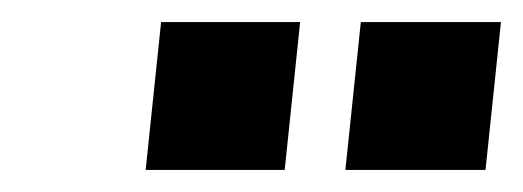

<svg xmlns="http://www.w3.org/2000/svg" viewBox="-20 -685 474 174"><path d="M112 -531 126 -665H252L238 -531ZM293 -531 307 -665H434L420 -531Z"/></svg>

Font: Zilla Slab
Style: Bold Italic
Weight: 700
Italic angle: -6°
Designer: Typotheque.com
Foundry: Typotheque type foundry
Version: Version 1.1; 2017; ttfautohint (v1.6)